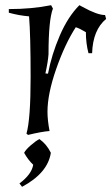

<svg xmlns="http://www.w3.org/2000/svg" viewBox="-20 -505 429 740"><path d="M311 -381Q286 -396 272 -400Q230 -335 196.5 -239Q163 -143 163 -74Q163 -42 171 0Q142 2 88 15L82 10Q98 -45 98 -207.5Q98 -370 92 -442Q54 -445 14 -456V-470Q103 -470 177 -485L184 -472Q167 -428 167 -296Q165 -267 155 -222L165 -221Q179 -295 210.5 -368Q242 -441 286 -485L299 -478Q355 -447 385 -447L389 -432Q338 -390 335 -300H321Q311 -338 311 -381ZM132 31Q160 51 176 84Q164 162 65 215L55 202Q102 167 108 130Q88 111 73 84Q79 72 98.5 55Q118 38 132 31Z"/></svg>

Font: Almendra
Style: Italic
Weight: 400
Italic angle: -12°
Designer: Ana Sanfelippo
Foundry: Ana Sanfelippo
Version: Version 1.004